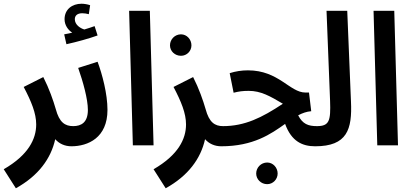

<svg xmlns="http://www.w3.org/2000/svg" viewBox="-56 -779 2214 1029"><path d="M29 230C150 163 217 71 240 -33C261 -9 291 5 327 5C370 5 390 -18 390 -51C390 -80 372 -103 337 -103C292 -103 262 -123 243 -194C229 -242 208 -303 176 -366L71 -313C112 -235 138 -172 138 -112C138 -34 96 52 -36 128Z M300 -542C355 -554 423 -573 467 -589L451 -639C435 -633 416 -627 396 -621C375 -627 345 -646 345 -676C345 -695 358 -708 385 -708C396 -708 408 -706 420 -703L427 -751C414 -756 394 -759 381 -759C331 -759 290 -729 290 -676C290 -644 309 -618 331 -604C319 -601 306 -598 288 -595ZM326 5C416 5 520 -41 520 -190C520 -276 492 -381 467 -448L363 -415C389 -341 415 -248 415 -190C415 -123 380 -103 336 -103Z M656 0H767L747 -721H636Z M914 -480C945 -480 970 -505 970 -536C970 -568 945 -595 914 -595C881 -595 855 -568 855 -536C855 -505 881 -480 914 -480ZM832 230C953 163 1020 71 1043 -33C1064 -9 1094 5 1130 5C1173 5 1193 -18 1193 -51C1193 -80 1175 -103 1140 -103C1095 -103 1065 -123 1046 -194C1032 -242 1011 -303 979 -366L874 -313C915 -235 941 -172 941 -112C941 -34 899 52 767 128Z M1129 5C1302 5 1396 -61 1472 -115C1506 -21 1565 5 1633 5C1677 5 1696 -18 1696 -51C1696 -80 1679 -103 1643 -103C1596 -103 1566 -114 1542 -161C1565 -173 1587 -181 1612 -183L1600 -283H1581C1497 -283 1438 -402 1273 -402C1239 -402 1207 -397 1175 -387L1196 -282C1224 -289 1244 -292 1277 -292C1342 -292 1391 -264 1460 -223C1347 -148 1256 -103 1138 -103ZM1376 208C1407 208 1432 182 1432 151C1432 119 1407 92 1376 92C1343 92 1317 119 1317 151C1317 182 1343 208 1376 208Z M1633 5C1805 5 1832 -86 1825 -235L1805 -721H1694L1713 -239C1717 -131 1709 -103 1642 -103Z M1966 0H2077L2057 -721H1946Z"/></svg>

Font: Noto Sans Arabic UI XCn SmBd
Style: Regular
Weight: 600
Width: 2
Designer: Monotype Design Team, Nadine Chahine and Nizar Qandah
Foundry: Monotype Imaging Inc.
Version: Version 2.010